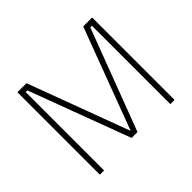

<svg xmlns="http://www.w3.org/2000/svg" viewBox="-151 -927 1153 1153"><g transform="rotate(-45 425.5 -350.0)"><path d="M108 0V-700H185L425 -55L667 -700H743V0H707V-666H693L449 -21H399L158 -666H144V0Z"/></g></svg>

Font: TitilliumMaps29L
Style: 1 wt
Weight: 100
Designer: Campivisivi
Foundry: Accademia di Belle Arti di Urbino and students of MA course of Visual design
Version: Version 001.001